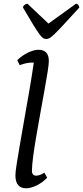

<svg xmlns="http://www.w3.org/2000/svg" viewBox="-20 -1002 447 1034"><path d="M121 12Q63 12 63 -58Q63 -76 70 -119.5Q77 -163 87.5 -225Q98 -287 111 -360Q124 -433 137.5 -511Q151 -589 162 -665Q158 -665 153 -665Q138 -665 121 -661.5Q104 -658 86 -651L73 -678Q100 -704 131.5 -719Q163 -734 187 -734Q243 -734 243 -673Q243 -657 236.5 -615Q230 -573 219.5 -515.5Q209 -458 197.5 -394Q186 -330 175.5 -269Q165 -208 158.5 -158.5Q152 -109 152 -82Q152 -56 175 -56Q194 -56 219 -72L234 -45Q208 -18 176.5 -3Q145 12 121 12ZM229 -792Q220 -792 212.5 -796.5Q205 -801 193 -817Q181 -833 160 -867Q139 -901 104 -961Q104 -969 112 -975.5Q120 -982 128 -982Q173 -939 203 -911Q233 -883 241 -875Q254 -885 281 -904Q308 -923 337.5 -944.5Q367 -966 389 -982Q396 -982 401.5 -975.5Q407 -969 407 -961Q352 -901 320.5 -867Q289 -833 272 -817Q255 -801 246 -796.5Q237 -792 229 -792Z"/></svg>

Font: Petrona Medium
Style: Italic
Weight: 500
Italic angle: -9°
Designer: Ringo R. Seeber
Foundry: Ringo R. Seeber
Version: Version 2.001; ttfautohint (v1.8.3)